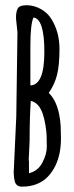

<svg xmlns="http://www.w3.org/2000/svg" viewBox="-20 -695 280 725"><path d="M94.7 -521.5Q94.7 -521.5 94.7 -372.6Q147.5 -374 147.5 -499Q147.5 -624 106.4 -628.9Q94.7 -603.5 94.7 -521.5ZM88.4 -90.8 89.4 -85.9V-41Q123 -48.8 139.9 -80.8Q156.7 -112.8 156.7 -140.4Q156.7 -168 156 -184.1Q155.3 -200.2 151.4 -223.6Q147.5 -247.1 141.6 -264.6Q127 -307.6 96.2 -314Q91.8 -249.5 91.8 -162.6ZM45.9 -572.8 40.5 -624.5V-629.9Q40.5 -650.9 47.1 -663.1Q53.7 -675.3 80.8 -675.3Q107.9 -675.3 133.8 -661.1Q159.7 -647 174.8 -622.1Q204.6 -573.2 204.6 -510.7Q204.6 -448.2 195.3 -411.9Q186 -375.5 164.1 -344.2Q203.1 -306.6 209 -220.7Q210 -201.2 210.2 -173.8Q210.4 -146.5 205.6 -120.1Q200.7 -93.8 189.5 -69.8Q177.7 -45.9 161.1 -28.3Q124.5 9.8 63 9.8Q42 9.8 36.1 -8.8Q32.2 -22.9 31.7 -43L41.5 -255.9Z"/></svg>

Font: Amatic
Style: Bold
Weight: 700
Width: 3
Version: Version 2.000; ttfautohint (v0.92-dirty) -l 8 -r 50 -G 50 -x